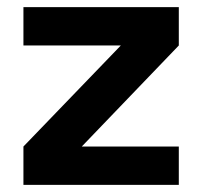

<svg xmlns="http://www.w3.org/2000/svg" viewBox="-20 -520 569 540"><path d="M45.9 0V-107.9L319.8 -392.1H45.9V-500H482.9V-392.1L210 -107.9H482.9V0Z"/></svg>

Font: Uncut Sans
Style: Bold
Weight: 700
Designer: Kasper Nordkvist
Foundry: UNCUT.wtf
Version: Version 1.304;Glyphs 3.2 (3246)